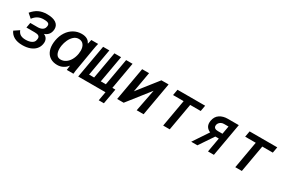

<svg xmlns="http://www.w3.org/2000/svg" viewBox="77 -1588 4045 2767"><g transform="rotate(30 2100.0 -204.5)"><path d="M41.5 -103.5 126 -160Q142.5 -116.5 175.2 -97.8Q208 -79 259 -79Q320 -79 358.5 -99.8Q397 -120.5 402.5 -154.5L405.5 -169.5Q407 -178 407 -185.5Q407 -212 387.2 -225Q367.5 -238 325.5 -238H184.5L199.5 -323H322.5Q368 -323 398 -341.5Q428 -360 433.5 -392.5L436 -404.5Q437 -409 437 -417.5Q437 -442.5 415 -453.8Q393 -465 344 -465Q289 -465 248.2 -443.5Q207.5 -422 175 -378L105 -438.5Q154 -498 212 -526Q270 -554 348.5 -554Q445 -554 496.2 -519.8Q547.5 -485.5 547.5 -424Q547.5 -408 545 -395.5Q537.5 -352.5 512.8 -325Q488 -297.5 448 -284.5Q480 -273 498.2 -246.5Q516.5 -220 516.5 -183Q516.5 -169.5 513.5 -153.5Q504.5 -102.5 471 -65Q437.5 -27.5 383 -7.8Q328.5 12 258 12Q94.5 12 41.5 -103.5Z M630 -212.5Q630 -243 636.5 -283.5Q651 -366.5 691.8 -428.8Q732.5 -491 792.5 -524.5Q852.5 -558 923 -558Q977.5 -558 1013.5 -537.8Q1049.5 -517.5 1064 -481.5L1069.5 -485L1084.5 -550H1197.5Q1191.5 -528 1186.2 -501.5Q1181 -475 1177 -451.5L1112 -66.5L1109.5 -52Q1104.5 -24 1104 0H993.5Q998.5 -43 1001.5 -63L1003 -75.5L994 -67Q972.5 -37 930.2 -14.5Q888 8 836 8Q772 8 725.5 -18.8Q679 -45.5 654.5 -95.2Q630 -145 630 -212.5ZM1025.5 -286.5Q1030 -314.5 1030 -338.5Q1030 -400.5 1002 -437.2Q974 -474 922 -474Q874.5 -474 839 -441.2Q803.5 -408.5 782.2 -361.2Q761 -314 753.5 -268.5Q748.5 -240 748.5 -212.5Q748.5 -157.5 770 -120.8Q791.5 -84 841 -84Q886 -84 924.5 -110Q963 -136 989.2 -182Q1015.5 -228 1025.5 -286.5Z M1637.5 0H1183.5L1280.5 -550H1384.5L1305.5 -102H1389.5L1468.5 -550H1579.5L1500.5 -102H1584.5L1663.5 -550H1770.5L1692 -104H1742L1697 149H1611Z M1929 -552H2044L1987.5 -230L1983.5 -214.5L2249.5 -552H2369L2271.5 0H2156.5L2227.5 -365L1940 0H1831.5Z M2677 -452H2501L2518.5 -550H2978.5L2961 -452H2786L2706.5 0H2597.5Z M3385.5 -238.5H3327.5L3167 0H3064L3233 -253Q3195 -268.5 3173.5 -297.5Q3152 -326.5 3152 -369Q3152 -386.5 3154.5 -399.5Q3168 -477 3223 -513.5Q3278 -550 3355.5 -550H3538.5L3441.5 0H3343.5ZM3396.5 -325 3420 -458.5H3346Q3318.5 -458.5 3297 -447Q3275.5 -435.5 3263.5 -416.5Q3251.5 -397.5 3251.5 -376Q3251.5 -351 3269.2 -338Q3287 -325 3318.5 -325Z M3877 -452H3701L3718.5 -550H4178.5L4161 -452H3986L3906.5 0H3797.5Z"/></g></svg>

Font: JuliaMono
Style: Bold Italic
Weight: 700
Italic angle: -9°
Monospace: yes
Designer: cormullion
Foundry: corm
Version: Version 0.057; ttfautohint (v1.8.4)